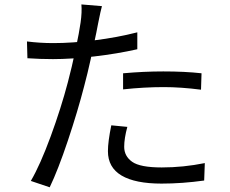

<svg xmlns="http://www.w3.org/2000/svg" viewBox="-20 -795 1017 850"><path d="M414.3 -691 406.5 -650.8Q395.4 -595.9 381.5 -532.7Q367.6 -469.5 352.5 -413Q324.2 -303.1 280.6 -172.7Q236.9 -42.4 200 34.2L116.5 6Q158.1 -65.2 204.3 -191Q250.5 -316.9 280.4 -430.8Q297.7 -495.8 314.5 -575.4Q331.3 -654.9 336.8 -695.3Q343.4 -741.9 340.3 -775.4L431.3 -767.8Q426.1 -750.1 414.3 -691ZM587.9 -651.9V-577Q498.2 -556.8 396.5 -545Q294.9 -533.3 214.6 -533.3Q157.5 -533.3 101.4 -537.2L99.4 -611.5Q156.2 -604.2 216.2 -604.2Q298.8 -604.2 398.7 -616.6Q498.5 -629 587.9 -651.9ZM703 -478.8Q798 -478.8 872.2 -470.6L869.9 -397.9Q780.3 -409.4 705.4 -409.4Q618.2 -409.4 524.9 -399.3V-470.5Q616.2 -478.8 703 -478.8ZM529.8 -145.1Q529.8 -103.8 565.1 -78.7Q600.3 -53.7 696 -53.7Q791.3 -53.7 886.7 -73L883.9 4.2Q786.6 17.8 695.1 17.8Q578.5 17.8 518.1 -17.9Q457.8 -53.7 457.8 -125.6Q457.8 -167.6 472.7 -240.2L543.7 -233.3Q529.8 -182.1 529.8 -145.1Z"/></svg>

Font: Min Sans VF VF
Style: Regular
Weight: 400
Designer: Jinseong-Kim, NotoSansCJK, Nunito
Foundry: Jinseong-Kim
Version: Version 1.420;Glyphs 3.1.2 (3151)